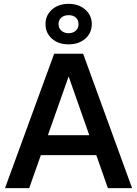

<svg xmlns="http://www.w3.org/2000/svg" viewBox="-20 -980 715 1000"><path d="M6 0 262 -700H413L668 0H542L329 -606H346L132 0ZM118 -172 158 -276H518L559 -172ZM337 -749Q284 -749 250.5 -778.5Q217 -808 217 -855Q217 -900 250.5 -930Q284 -960 337 -960Q390 -960 424 -930Q458 -900 458 -855Q458 -808 424 -778.5Q390 -749 337 -749ZM337 -807Q360 -807 374.5 -820Q389 -833 389 -854Q389 -876 375 -888.5Q361 -901 338 -901Q314 -901 299.5 -888.5Q285 -876 285 -854Q285 -833 300 -820Q315 -807 337 -807Z"/></svg>

Font: SUSE Thin SemiBold
Style: Regular
Weight: 600
Version: Version 1.000